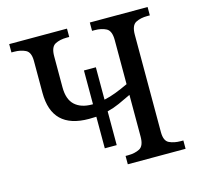

<svg xmlns="http://www.w3.org/2000/svg" viewBox="-104 -824 964 934"><g transform="rotate(-15 378.0 -357.0)"><path d="M339 -104V-263Q321 -262 302 -262Q116 -262 116 -443V-604Q116 -648 91.5 -660Q67 -672 34 -672H21V-714H312V-672H299Q265 -672 241 -659.5Q217 -647 217 -600V-444Q217 -383 248 -354.5Q279 -326 334 -326Q337 -326 339 -326V-496H399V-333Q428 -339 458 -350.5Q488 -362 522 -378V-600Q522 -647 498 -659.5Q474 -672 440 -672H427V-714H718V-672H705Q671 -672 647 -659.5Q623 -647 623 -600V-109Q623 -65 647.5 -53.5Q672 -42 705 -42H718V0H427V-42H440Q474 -42 498 -54.5Q522 -67 522 -114V-324Q489 -308 460 -295Q431 -282 399 -274V-104Z"/></g></svg>

Font: NotoSerif-Regular
Style: Regular
Weight: 400
Designer: Monotype Design Team
Foundry: Monotype Imaging Inc.
Version: Version 2.007; ttfautohint (v1.8) -l 8 -r 50 -G 200 -x 14 -D